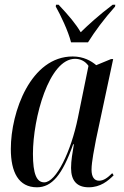

<svg xmlns="http://www.w3.org/2000/svg" viewBox="-20 -786 526 816"><path d="M282 -606H354C384 -654 421 -704 469 -758L470 -766H459C398 -720 355 -680 323 -649C301 -686 274 -718 229 -766H218L217 -758C237 -723 270 -654 282 -606ZM137 10C200 10 245 -42 291 -173H294C288 -136 282 -104 282 -72C282 -18 307 10 357 10C407 10 439 -17 463 -41L457 -50C437 -30 420 -18 401 -18C380 -18 369 -35 369 -65C369 -98 382 -161 388 -193L461 -535H452L389 -509C368 -527 335 -546 289 -546C111 -546 26 -311 26 -153C26 -54 59 10 137 10ZM168 -11C136 -11 120 -46 120 -132C120 -284 188 -536 299 -536C320 -536 342 -527 356 -506L311 -285C282 -143 219 -11 168 -11Z"/></svg>

Font: Noto Serif Display ExtraCondensed Medium
Style: Italic
Weight: 500
Width: 2
Italic angle: -12°
Designer: Monotype Design Team
Foundry: Monotype Imaging Inc.
Version: Version 2.009